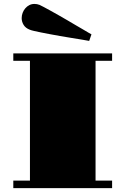

<svg xmlns="http://www.w3.org/2000/svg" viewBox="-20 -966 644 986"><path d="M132.8 -813.5Q111.3 -821.8 101.3 -838.1Q91.3 -854.5 91.3 -873Q91.3 -886.7 96.2 -899.9Q101.1 -913.1 109.9 -923.3Q118.7 -933.6 130.6 -939.7Q142.6 -945.8 156.7 -945.8Q163.6 -945.8 170.2 -944.6Q176.8 -943.4 183.1 -940.9Q190.4 -937.5 205.3 -929.7Q220.2 -921.9 239.5 -911.1Q258.8 -900.4 281.2 -887.7Q303.7 -875 326.2 -861.8Q348.6 -848.6 369.6 -836.2Q390.6 -823.7 407.7 -814Q424.3 -804.2 435.5 -797.6Q446.8 -791 449.7 -789.6L438 -755.9Q434.1 -756.8 418.9 -759.3Q403.8 -761.7 381.3 -765.6Q361.3 -769 336.9 -772.9Q312.5 -776.9 287.4 -781.2Q262.2 -785.6 237.5 -790.3Q212.9 -794.9 191.9 -799.1Q170.9 -803.2 155.3 -806.9Q139.6 -810.5 132.8 -813.5ZM48.3 -38.6H133.8V-653.8H48.3V-691.9H555.7V-653.8H470.7V-38.6H555.7V0H48.3Z"/></svg>

Font: GravitasOne
Style: Regular
Weight: 400
Designer: Riccardo De Franceschi
Foundry: Sorkin Type Co.
Version: Version 1.001